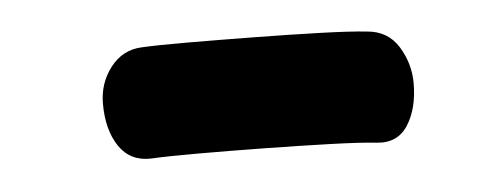

<svg xmlns="http://www.w3.org/2000/svg" viewBox="-26 -820 554 218"><g transform="rotate(-5 250.5 -711.0)"><path d="M139.7 -649.4Q116 -648.7 103.3 -667.5Q90.7 -686.3 90.7 -716.2Q90.7 -739.4 104.4 -757.3Q118.2 -775.1 139.7 -776.1Q157.7 -777.1 192.6 -777Q227.6 -776.9 267.9 -776.4Q308.3 -775.9 343.4 -774.8Q378.4 -773.7 396.4 -771.7Q420.3 -769.9 432.3 -750.4Q444.2 -731 444.2 -708.8Q444.2 -680.1 432.3 -661.3Q420.3 -642.4 396.4 -645Q378.4 -647 343.5 -648.1Q308.6 -649.2 268.1 -649.8Q227.6 -650.4 192.6 -650.4Q157.7 -650.4 139.7 -649.4Z"/></g></svg>

Font: Playpen Sans Thai
Style: Regular
Weight: 400
Designer: Sirin Gunkloy, Laura Meseguer, Veronika Burian, José Scaglione
Foundry: TypeTogether
Version: Version 2.000